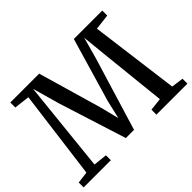

<svg xmlns="http://www.w3.org/2000/svg" viewBox="-147 -1009 1275 1275"><g transform="rotate(-45 490.0 -371.5)"><path d="M85.5 -56.5 167 -683 57.5 -696V-743H328.5L459 -292.5L491.5 -162L522 -293L654 -743H921V-696L811 -683L892.5 -57.5L977.5 -46V0H686.5V-46.5L775.5 -56.5L728 -508.5L708.5 -700L667 -549.5L510 -33.5H433L281 -513L228.5 -700L208.5 -508.5L161.5 -56.5L258.5 -46V0H3V-46Z"/></g></svg>

Font: Merriweather 36pt Medium
Style: Regular
Weight: 500
Version: Version 2.100